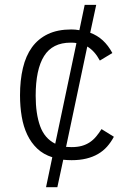

<svg xmlns="http://www.w3.org/2000/svg" viewBox="-20 -649 536 796"><path d="M170.9 127 196.8 2.9Q159.7 -8.8 134.3 -33Q108.9 -57.1 93 -90.6Q77.1 -124 70.1 -165.5Q63 -207 63 -253.9Q63 -316.4 75 -366.9Q86.9 -417.5 112.5 -452.9Q138.2 -488.3 178.5 -507.6Q218.8 -526.9 275.9 -526.9Q292 -526.9 309.1 -523.9L331.1 -628.9H378.9L354 -513.2Q383.3 -502.4 406 -481.7Q428.7 -460.9 445.8 -429.2L394 -397.9Q382.8 -418.5 370.1 -432.6Q357.4 -446.8 341.8 -456.1L253.9 -40Q259.3 -40 265.1 -39.6Q271 -39.1 276.9 -39.1Q300.8 -39.1 319.1 -44.2Q337.4 -49.3 352.1 -59.1Q366.7 -68.8 378.4 -82.8Q390.1 -96.7 400.9 -113.8L452.1 -82Q439.9 -59.1 423.8 -41Q407.7 -22.9 386.2 -10.5Q364.7 2 337.6 8.5Q310.5 15.1 276.9 15.1Q268.1 15.1 259.3 14.6Q250.5 14.2 242.2 13.2L217.8 127ZM127.9 -252Q127.9 -177.7 146.2 -126.5Q164.6 -75.2 209 -53.2L296.9 -470.2Q291 -471.7 284.9 -471.9Q278.8 -472.2 272.9 -472.2Q197.3 -472.2 162.6 -416.5Q127.9 -360.8 127.9 -252Z"/></svg>

Font: Clear Sans Light
Style: Regular
Weight: 300
Foundry: Intel Corporation
Version: Version 1.00